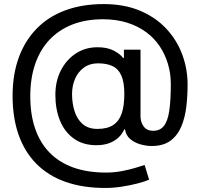

<svg xmlns="http://www.w3.org/2000/svg" viewBox="-20 -724 978 938"><path d="M494.6 194.3Q384.8 194.3 300.5 164.6Q216.3 134.8 158.7 77.1Q101.1 19.5 71.3 -64.2Q41.5 -147.9 41.5 -255.4Q41.5 -360.4 71.8 -443.1Q102.1 -525.9 159.4 -584.5Q216.8 -643.1 299.3 -673.6Q381.8 -704.1 486.3 -704.1Q586.9 -704.1 663.6 -671.9Q740.2 -639.6 792 -584.2Q843.8 -528.8 870.1 -458.3Q896.5 -387.7 896.5 -310.5Q896.5 -257.3 890.4 -204.1Q884.3 -150.9 866.2 -106.9Q848.1 -63 813.2 -36.9Q778.3 -10.7 720.7 -10.7Q694.8 -10.7 666 -18.8Q637.2 -26.9 616.2 -44.7Q595.2 -62.5 590.8 -91.8H586.9Q578.6 -71.8 561 -54.2Q543.5 -36.6 515.9 -25.6Q488.3 -14.6 450.7 -14.6Q385.7 -14.6 340.8 -46.9Q295.9 -79.1 273.2 -134.5Q250.5 -189.9 250.5 -260.3Q250.5 -328.1 277.6 -380.6Q304.7 -433.1 351.1 -463.1Q397.5 -493.2 456.5 -493.2Q504.9 -493.2 536.9 -476.1Q568.8 -459 580.6 -441.4H585.4V-481.4H666.5V-155.8Q666.5 -127 682.1 -106Q697.8 -85 728 -85Q762.2 -85 781 -109.1Q799.8 -133.3 807.1 -183.8Q814.5 -234.4 814.5 -313.5Q814.5 -364.7 800.5 -411.6Q786.6 -458.5 760 -498.3Q733.4 -538.1 693.1 -567.6Q652.8 -597.2 600.3 -613.5Q547.9 -629.9 482.9 -629.9Q398.4 -629.9 332.5 -603.8Q266.6 -577.6 220.9 -528.8Q175.3 -480 151.6 -410.4Q127.9 -340.8 127.9 -253.9Q127.9 -164.6 151.9 -95.2Q175.8 -25.9 222.7 22Q269.5 69.8 338.6 94.5Q407.7 119.1 498 119.1Q537.6 119.1 575.7 111.8Q613.8 104.5 643.3 95.5Q672.9 86.4 686.5 82L708.5 153.8Q687 163.1 651.4 172.4Q615.7 181.6 574.5 188Q533.2 194.3 494.6 194.3ZM456.5 -94.2Q503.9 -94.2 532.7 -113Q561.5 -131.8 574.5 -169.7Q587.4 -207.5 587.4 -264.6Q587.4 -321.3 573.2 -354Q559.1 -386.7 530.8 -400.6Q502.4 -414.6 459 -414.6Q418.9 -414.6 390.4 -394Q361.8 -373.5 346.9 -339.6Q332 -305.7 332 -264.2Q332 -220.2 344 -181.4Q356 -142.6 383.3 -118.4Q410.6 -94.2 456.5 -94.2Z"/></svg>

Font: Inter Cardless Tabular
Style: Regular
Weight: 400
Designer: Rasmus Andersson
Foundry: rsms
Version: Version 4.000;git-4fc901f